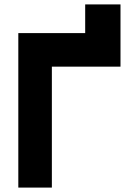

<svg xmlns="http://www.w3.org/2000/svg" viewBox="-20 -850 581 870"><path d="M63 0H215V-548H526V-700H63ZM366 -830V-667H526V-830Z"/></svg>

Font: Unageo
Style: ExtraBold
Weight: 800
Designer: Richard Sepsi
Foundry: Richard Sepsi
Version: Version 2.000